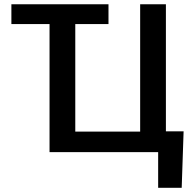

<svg xmlns="http://www.w3.org/2000/svg" viewBox="-20 -732 942 924"><path d="M218.4 0V-616.1H34.8V-711.6H502.1V-616.1H342.3V-98.7H654.5V-711.6H778.4V-100.1H863.6L854.4 171.9H741.1V0Z"/></svg>

Font: Interface Medium
Style: Regular
Weight: 500
Designer: Rasmus Andersson
Foundry: rsms
Version: Version 1.8